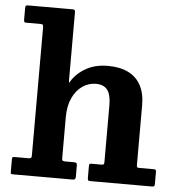

<svg xmlns="http://www.w3.org/2000/svg" viewBox="-54 -831 822 883"><g transform="rotate(5 356.5 -390.0)"><path d="M105 -700Q113.2 -700 115.4 -696.6Q117.5 -693.2 117.5 -684.7V-94.8Q117.5 -85.8 114.9 -82.9Q112.2 -80 103 -80H39.2Q30.5 -80 29 -77.3Q27.5 -74.5 27.5 -65.8V-11.3Q27.5 -4.3 29.1 -2.1Q30.7 0 37.5 0H313Q321.8 0 324.6 -3.4Q327.5 -6.7 327.5 -15.5V-65.3Q327.5 -74.5 324.3 -77.3Q321 -80 312.5 -80H273.5Q264.3 -80 260.9 -82.4Q257.5 -84.8 257.5 -93.8V-283Q257.5 -334.5 274.5 -371.5Q291.5 -408.5 320 -428.2Q348.5 -448 382.5 -448Q419 -448 435.7 -425.7Q452.5 -403.5 452.5 -355.5V-93.5Q452.5 -84.8 450 -82.4Q447.5 -80 438.7 -80H392.5Q386 -80 384.5 -76.8Q383 -73.5 383 -66.8V-14.8Q383 -6.5 385 -3.3Q387 0 395.3 0H679.3Q687 0 689.8 -2.1Q692.5 -4.3 692.5 -12.5V-68.5Q692.5 -75.5 689.9 -77.8Q687.3 -80 680.3 -80H616.8Q607 -80 604.8 -82.1Q602.5 -84.3 602.5 -93.8V-369Q602.5 -422.5 582.9 -459.5Q563.3 -496.5 524.9 -515.8Q486.5 -535 430.5 -535Q374.8 -535 333.9 -513.4Q293 -491.8 269.5 -458.5Q265.3 -452.3 262.5 -446.9Q259.8 -441.5 258.6 -443.5Q257.5 -445.5 257.5 -460V-766.3Q257.5 -774 255.3 -777Q253 -780 245.8 -780H40.7Q32 -780 29.7 -777Q27.5 -774 27.5 -765.5V-714.2Q27.5 -705.2 29.7 -702.6Q32 -700 41.5 -700Z"/></g></svg>

Font: Besley
Style: Regular
Weight: 400
Designer: Owen Earl
Foundry: indestructible type*
Version: Version 4.000